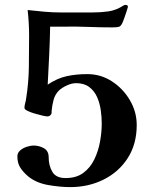

<svg xmlns="http://www.w3.org/2000/svg" viewBox="-20 -763 630 785"><path d="M539 -252Q539 -174 502.5 -117Q466 -60 404 -29Q342 2 267 2Q226 2 177 -6.5Q128 -15 95 -42Q75 -59 63 -77.5Q51 -96 51 -124Q51 -138 62.5 -148Q74 -158 90 -163Q106 -168 117 -168Q140 -168 159.5 -157Q179 -146 179 -120Q179 -86 194 -60.5Q209 -35 248 -35Q292 -35 320.5 -56Q349 -77 365.5 -111Q382 -145 389 -184Q396 -223 396 -258Q396 -284 392 -312.5Q388 -341 377 -366Q366 -391 345 -407Q324 -423 291 -423Q274 -423 254 -414Q234 -405 221 -393Q205 -377 199 -354.5Q193 -332 191 -309Q191 -307 191 -302.5Q191 -298 189 -296Q184 -287 173 -287Q168 -287 153 -290.5Q138 -294 121 -299Q104 -304 92 -310Q80 -316 80 -322Q80 -331 83 -341.5Q86 -352 87 -361Q97 -424 98 -488Q99 -552 99 -616Q99 -670 93 -722Q128 -718 162.5 -715Q197 -712 231 -712H357Q392 -712 423.5 -716.5Q455 -721 484 -740Q489 -743 493 -743Q496 -743 499.5 -741.5Q503 -740 503 -735Q503 -733 498.5 -719.5Q494 -706 489 -691.5Q484 -677 482 -673Q475 -656 466.5 -653.5Q458 -651 440 -651Q390 -651 339.5 -653Q289 -655 239 -654H185Q184 -595 181 -535.5Q178 -476 175 -417Q214 -443 252.5 -451.5Q291 -460 337 -460Q392 -460 437.5 -430.5Q483 -401 511 -353.5Q539 -306 539 -252Z"/></svg>

Font: Kaisei Decol
Style: Bold
Weight: 700
Designer: Font-Kai, 金井和夫
Foundry: KAZUO KANAI
Version: Version 5.003